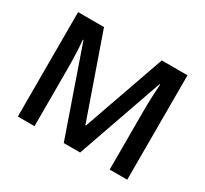

<svg xmlns="http://www.w3.org/2000/svg" viewBox="-144 -925 1215 1137"><g transform="rotate(30 464.0 -357.0)"><path d="M404 0H516L721 -586H725C722 -544 718 -463 718 -395V0H838V-714H662L466 -156H462L267 -714H90V0H204V-390C204 -465 200 -546 196 -587H200Z"/></g></svg>

Font: Noto Sans Syriac SemiBold
Style: Regular
Weight: 600
Designer: Patrick Giasson and the Monotype Design Team
Foundry: Monotype Imaging Inc.
Version: Version 3.000